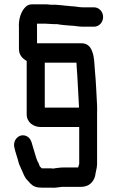

<svg xmlns="http://www.w3.org/2000/svg" viewBox="-20 -645 544 892"><path d="M104 -362V-114C104 -76 136 -55 169 -55H348V116C347 121 345 126 343 133H276C266 133 256 134 249 135L233 137C231 138 230 138 227 138C220 137 214 137 208 137H174L165 128C162 119 158 110 153 101C146 85 144 71 138 54C129 30 128 2 108 -10C74 -31 37 3 47 41C51 61 58 78 63 97C67 114 72 127 80 143C89 162 94 180 108 193L117 203C134 222 148 227 179 227H221C229 228 237 227 245 226L261 224C265 223 269 223 276 223H358C392 223 415 201 422 172C424 154 431 136 431 117V-120C431 -131 432 -143 431 -155C428 -207 426 -266 421 -316C418 -349 419 -377 409 -404C400 -431 383 -444 359 -444H152V-519C152 -523 151 -528 152 -535H192C203 -535 215 -533 229 -533H245C264 -529 286 -528 306 -526C327 -526 342 -521 365 -521H417C440 -521 459 -541 459 -566C459 -591 440 -611 417 -611H365C345 -611 330 -616 311 -616C305 -617 300 -617 293 -618C286 -618 280 -619 273 -620C264 -620 240 -624 227 -623H215C207 -624 199 -625 192 -625H131C119 -625 108 -622 100 -614C79 -595 65 -557 68 -516V-417C68 -392 82 -374 104 -362ZM347 -149V-145H197C190 -145 188 -145 188 -146V-354H335C336 -349 336 -343 336 -338C341 -278 343 -211 347 -149Z"/></svg>

Font: Electronic
Style: Circ
Weight: 900
Version: Version 1.011